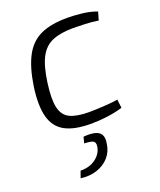

<svg xmlns="http://www.w3.org/2000/svg" viewBox="-137 -583 755 907"><g transform="rotate(-20 240.5 -129.0)"><path d="M310 -497Q342 -497 383.5 -492.5Q425 -488 458 -475L446 -434Q417 -439 380.5 -440.5Q344 -442 321 -442Q257 -442 216 -425Q175 -408 152 -364.5Q129 -321 118 -240Q107 -160 117 -117.5Q127 -75 161 -59Q195 -43 257 -43Q273 -43 297 -44Q321 -45 349 -47Q377 -49 401 -53L406 -10Q370 1 328 6.5Q286 12 247 12Q163 12 116 -13.5Q69 -39 53.5 -95.5Q38 -152 51 -245Q65 -338 94.5 -393.5Q124 -449 176 -473Q228 -497 310 -497ZM191 57Q225 54 247.5 59.5Q270 65 279 80.5Q288 96 283 125Q278 164 254 191Q230 218 193 230.5Q156 243 111 237L123 203Q169 204 200 180.5Q231 157 236 123Q239 103 228.5 96Q218 89 183 88Z"/></g></svg>

Font: Exo 2 Light
Style: Italic
Weight: 300
Italic angle: -8°
Designer: Natanael Gama
Foundry: Natanael Gama
Version: Version 2.010